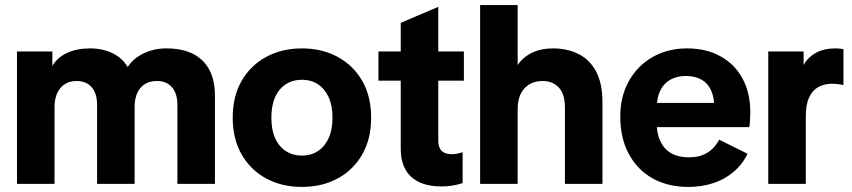

<svg xmlns="http://www.w3.org/2000/svg" viewBox="-20 -725 3360 757"><path d="M47 0V-522.2H186.4V-465Q205.7 -498.3 244.3 -516.2Q283 -534.2 334.1 -534.2Q385.5 -534.2 423.9 -515.2Q462.2 -496.3 483.6 -460.8Q505 -494.5 545.7 -514.3Q586.3 -534.2 636.1 -534.2Q698.5 -534.2 740.9 -512.7Q783.3 -491.2 805.4 -449.7Q827.4 -408.3 827.4 -348.1V0H679.4V-311.3Q679.4 -356.8 657.9 -381.2Q636.4 -405.6 598.9 -405.6Q557.3 -405.6 534.1 -378.7Q510.8 -351.8 510.8 -302.9V0H362.8V-311.3Q362.8 -356.8 341.4 -381.2Q319.9 -405.6 282.3 -405.6Q241.6 -405.6 218.3 -377.9Q195 -350.2 195 -302.1V0Z M1170.4 12Q1091.4 12 1029.7 -21.3Q968 -54.6 932.8 -115.9Q897.5 -177.2 897.5 -260.9Q897.5 -345.4 932.8 -406.3Q968 -467.3 1029.7 -500.7Q1091.4 -534.2 1170.4 -534.2Q1249.7 -534.2 1311.3 -500.7Q1372.9 -467.3 1408.1 -406.3Q1443.3 -345.4 1443.3 -260.9Q1443.3 -177.2 1408.1 -115.9Q1372.9 -54.6 1311.3 -21.3Q1249.7 12 1170.4 12ZM1170.4 -111.5Q1205.6 -111.5 1232.7 -128.8Q1259.8 -146.1 1275.3 -179.4Q1290.9 -212.6 1290.9 -260.9Q1290.9 -309.6 1275.3 -342.8Q1259.8 -376 1232.7 -393.3Q1205.6 -410.6 1170.4 -410.6Q1135.3 -410.6 1107.8 -393.3Q1080.3 -376 1065.1 -342.8Q1049.9 -309.6 1049.9 -260.9Q1049.9 -212.6 1065.1 -179.4Q1080.3 -146.1 1107.8 -128.8Q1135.3 -111.5 1170.4 -111.5Z M1721 10Q1642 10 1601 -28Q1560 -66 1560 -139V-635L1708 -698V-171Q1708 -143 1721.5 -130Q1735 -117 1761 -117Q1771 -117 1781.5 -119Q1792 -121 1804 -125V-3Q1782 4 1762 7Q1742 10 1721 10ZM1472 -407V-522H1809V-407Z M1873 0V-705H2021V-468.6Q2042.4 -500.2 2077.8 -517.2Q2113.2 -534.2 2160.1 -534.2Q2217.3 -534.2 2261.3 -511.9Q2305.4 -489.7 2330.4 -442.9Q2355.3 -396.1 2355.3 -321.5V0H2207.3V-301.1Q2207.3 -354 2183.4 -379.8Q2159.5 -405.6 2118.8 -405.6Q2074.3 -405.6 2047.7 -376.5Q2021 -347.5 2021 -294.7V0Z M2693.9 12Q2612.2 12 2551.8 -22.4Q2491.3 -56.9 2458.4 -119.6Q2425.5 -182.2 2425.5 -265.8Q2425.5 -344.8 2459.5 -405.4Q2493.4 -466 2553 -500.1Q2612.6 -534.2 2688.7 -534.2Q2763.8 -534.2 2820 -503.4Q2876.2 -472.7 2907.2 -416.1Q2938.2 -359.6 2938.2 -282.1Q2938.2 -267.8 2937.1 -251.2Q2936 -234.6 2934.3 -223.7H2495.2V-319.2H2840.3L2795.7 -303.4Q2796 -343.1 2782.9 -370.4Q2769.8 -397.8 2744.9 -411.6Q2720 -425.4 2683.8 -425.4Q2650.2 -425.4 2624.2 -411.4Q2598.1 -397.3 2583.8 -369.2Q2569.6 -341.1 2569.6 -299V-236.9Q2569.6 -177.2 2601.5 -141Q2633.4 -104.7 2697.1 -104.7Q2737.9 -104.7 2767.5 -122.1Q2797.2 -139.5 2815.3 -174.3L2927.5 -118.8Q2907.1 -76.7 2872.1 -47.2Q2837.1 -17.7 2791.9 -2.9Q2746.6 12 2693.9 12Z M3009 0V-522.2H3148.4V-468.5Q3164.4 -498.5 3196.3 -516.3Q3228.2 -534.2 3273.2 -534.2Q3282.5 -534.2 3290.8 -533.4Q3299.2 -532.6 3305.5 -530.6V-389.6Q3293.3 -392.3 3282.7 -393.5Q3272.1 -394.8 3259.5 -394.8Q3229.6 -394.8 3206.3 -381.8Q3182.9 -368.8 3170 -340.6Q3157 -312.3 3157 -266.2V0Z"/></svg>

Font: TikTok Sans Light
Style: Regular
Weight: 300
Version: Version 4.000